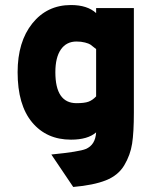

<svg xmlns="http://www.w3.org/2000/svg" viewBox="-20 -543 627 763"><path d="M362 -511H512V-96Q512 -17 505 28Q498 73 474 113.5Q450 154 401 173.5Q352 193 271 200L184 71Q295 60 321 49Q359 33 362 -17Q329 12 262 12Q165 12 107.5 -57Q50 -126 50 -256Q50 -377 108.5 -450Q167 -523 262 -523Q327 -523 362 -491ZM362 -160V-348Q360 -349 352.5 -355.5Q345 -362 339 -366Q333 -370 318 -374Q303 -378 284 -378Q244 -378 222 -346.5Q200 -315 200 -256Q200 -133 284 -133Q316 -133 332 -139Q348 -145 362 -160Z"/></svg>

Font: Overpass Heavy
Style: Regular
Weight: 900
Designer: Delve Withrington, Thomas Jockin
Foundry: Delve Fonts
Version: Version 3.000;DELV;Overpass